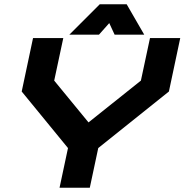

<svg xmlns="http://www.w3.org/2000/svg" viewBox="-20 -878 863 898"><path d="M258.5 0 298 -185.5 81.5 -450 134.5 -700H276L233.5 -501L394 -305.5L639 -501L681.5 -700H823L770 -450L439.5 -185.5L400 0ZM446.5 -858H572.5L654.5 -716H516L491 -770L443 -716H304.5Z"/></svg>

Font: Tourney Expanded Black
Style: Italic
Weight: 900
Width: 7
Italic angle: -12°
Designer: Tyler Finck
Foundry: Etcetera Type Co
Version: Version 1.010; ttfautohint (v1.8.3)